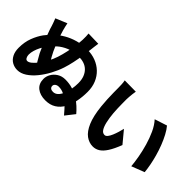

<svg xmlns="http://www.w3.org/2000/svg" viewBox="-31 -1415 2063 2063"><g transform="rotate(45 1000.0 -383.5)"><path d="M621 -798Q616 -770 613.5 -744Q611 -718 609 -705Q603 -655 594 -594Q585 -533 572 -472Q559 -411 542 -359Q520 -292 484 -225Q448 -158 403 -103Q358 -48 307 -15Q256 18 204 18Q161 18 125 -2Q89 -22 67.5 -63Q46 -104 46 -163Q46 -250 73 -320.5Q100 -391 138 -443Q171 -487 215 -528Q259 -569 314 -601Q369 -633 436 -652Q503 -671 581 -671Q651 -671 710 -648.5Q769 -626 813 -584Q857 -542 881.5 -483.5Q906 -425 906 -352Q906 -275 892 -205.5Q878 -136 847.5 -81.5Q817 -27 767.5 4Q718 35 648 35Q568 35 519.5 -3.5Q471 -42 471 -115Q471 -154 492 -191Q513 -228 552 -252.5Q591 -277 643 -277Q703 -277 754.5 -261Q806 -245 849 -218.5Q892 -192 927 -159.5Q962 -127 988 -96L906 8Q886 -16 858.5 -46.5Q831 -77 798.5 -105.5Q766 -134 728.5 -153Q691 -172 649 -172Q623 -172 607 -159.5Q591 -147 591 -129Q591 -110 604 -99Q617 -88 642 -88Q673 -88 697 -110.5Q721 -133 736.5 -171Q752 -209 760.5 -255Q769 -301 769 -347Q769 -400 754 -438.5Q739 -477 712.5 -503Q686 -529 650 -541Q614 -553 570 -553Q491 -553 430 -527.5Q369 -502 325 -462.5Q281 -423 248 -379Q228 -352 211 -319Q194 -286 184 -252.5Q174 -219 174 -188Q174 -165 184 -146Q194 -127 212 -127Q233 -127 260 -149Q287 -171 316 -209Q345 -247 370.5 -294.5Q396 -342 413 -393Q430 -445 442.5 -503Q455 -561 462.5 -616Q470 -671 472 -710Q473 -745 472 -762Q471 -779 469 -802ZM231 -719Q239 -676 251.5 -631.5Q264 -587 278.5 -544.5Q293 -502 308.5 -465Q324 -428 338 -398Q368 -338 394 -297Q420 -256 450 -218L363 -108Q346 -127 328 -150Q310 -173 290.5 -205Q271 -237 248 -280Q230 -317 211 -362.5Q192 -408 175 -455Q158 -502 143 -543Q138 -561 133 -576.5Q128 -592 121 -612.5Q114 -633 101 -665Z M1270 -719Q1266 -700 1263.5 -675.5Q1261 -651 1259 -628Q1257 -605 1257 -590Q1257 -558 1257.5 -523.5Q1258 -489 1259 -455Q1260 -421 1263 -385Q1269 -317 1281 -264.5Q1293 -212 1312 -182Q1331 -152 1361 -152Q1379 -152 1394.5 -171.5Q1410 -191 1423 -222Q1436 -253 1446 -286.5Q1456 -320 1462 -347L1574 -212Q1540 -124 1506.5 -72Q1473 -20 1437 2.5Q1401 25 1359 25Q1302 25 1252.5 -11Q1203 -47 1168 -128.5Q1133 -210 1119 -345Q1114 -392 1111.5 -443Q1109 -494 1108.5 -540Q1108 -586 1108 -617Q1108 -639 1106.5 -668Q1105 -697 1100 -721ZM1764 -699Q1793 -665 1819.5 -615Q1846 -565 1868.5 -507Q1891 -449 1907.5 -389.5Q1924 -330 1934.5 -274.5Q1945 -219 1949 -175L1802 -118Q1797 -177 1784 -249.5Q1771 -322 1749.5 -396.5Q1728 -471 1697 -538.5Q1666 -606 1623 -653Z"/></g></svg>

Font: Noto Sans SC ExtraBold
Style: Regular
Weight: 800
Designer: Ryoko NISHIZUKA 西塚涼子 (kana, bopomofo & ideographs); Paul D. Hunt (Latin, Greek & Cyrillic); Sandoll Communications 산돌커뮤니
Foundry: Adobe
Version: Version 2.004-H2;hotconv 1.0.118;makeotfexe 2.5.65603